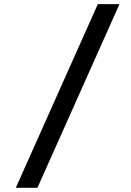

<svg xmlns="http://www.w3.org/2000/svg" viewBox="-20 -806 626 919"><path d="M55.7 92.8H159.2L551.8 -786.1H448.2Z"/></svg>

Font: Cascadia Code PL
Style: Regular
Weight: 400
Monospace: yes
Designer: Aaron Bell
Foundry: Saja Typeworks
Version: Version 2404.023